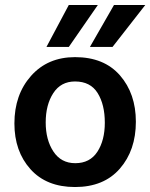

<svg xmlns="http://www.w3.org/2000/svg" viewBox="-20 -745 605 773"><path d="M527 -255Q527 -140 462.5 -66Q398 8 282 8Q167 8 102.5 -64Q38 -136 38 -248Q38 -364 105 -439.5Q172 -515 282 -515Q399 -515 463 -441.5Q527 -368 527 -255ZM164 -252Q164 -182 195 -135Q226 -88 283 -88Q342 -88 372 -134Q402 -180 402 -251Q402 -324 373 -370.5Q344 -417 282 -417Q225 -417 194.5 -370Q164 -323 164 -252ZM433 -556H342L439 -725H565ZM257 -556H167L257 -725H374Z"/></svg>

Font: Hind Siliguri SemiBold
Style: Regular
Weight: 600
Designer: Jyotish Sonowal
Foundry: Indian Type Foundry
Version: Version 1.001;PS 1.0;hotconv 1.0.86;makeotf.lib2.5.63406; tt